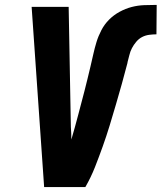

<svg xmlns="http://www.w3.org/2000/svg" viewBox="-20 -763 659 783"><path d="M328 0H160L109 -735H260L269 -245Q270 -232 270.5 -219Q271 -206 271 -194Q278 -218 285 -243Q292 -268 298.5 -293Q305 -318 311.5 -342.5Q318 -367 324.5 -392Q331 -417 337 -442Q343 -467 349 -492Q355 -517 360.5 -542Q366 -567 373.5 -591.5Q381 -616 393.5 -640Q406 -664 425 -683Q444 -702 468 -715Q492 -728 517 -734.5Q542 -741 568 -742Q594 -743 619 -743L618 -623Q604 -623 588.5 -621Q573 -619 559.5 -612Q546 -605 535.5 -592.5Q525 -580 518 -566.5Q511 -553 507.5 -538Q504 -523 500 -509V-507Q489 -464 477 -421.5Q465 -379 452.5 -336Q440 -293 427 -250.5Q414 -208 399 -166Q384 -124 367.5 -82Q351 -40 328 0Z"/></svg>

Font: Iosevka Heavy Extended
Style: Italic
Weight: 900
Width: 7
Italic angle: -9°
Monospace: yes
Designer: Belleve Invis
Foundry: Belleve Invis
Version: Version 32.5.0; ttfautohint (v1.8.4)